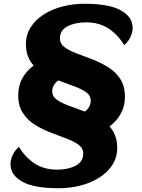

<svg xmlns="http://www.w3.org/2000/svg" viewBox="-20 -815 757 1022"><path d="M292 187Q161 187 98.5 152Q36 117 36 59Q36 34 48 9Q60 -16 81 -33Q114 22 164 55Q214 88 284 88Q342 88 382.5 67Q423 46 423 2Q423 -26 398 -44.5Q373 -63 334 -77.5Q295 -92 250.5 -109Q206 -126 166.5 -150.5Q127 -175 102 -213Q77 -251 77 -308Q77 -359 99 -398.5Q121 -438 159 -466Q140 -487 129 -515Q118 -543 118 -579Q118 -631 144 -671Q170 -711 214.5 -739Q259 -767 314.5 -781Q370 -795 430 -795Q560 -795 623 -760Q686 -725 686 -667Q686 -642 674 -617Q662 -592 641 -575Q608 -630 558 -663Q508 -696 438 -696Q380 -696 339.5 -675Q299 -654 299 -610Q299 -582 324 -563.5Q349 -545 388.5 -530.5Q428 -516 472 -499Q516 -482 555.5 -457.5Q595 -433 620 -395Q645 -357 645 -300Q645 -250 623 -210Q601 -170 563 -142Q582 -121 593 -93Q604 -65 604 -29Q604 23 578 63Q552 103 507.5 131Q463 159 407 173Q351 187 292 187ZM258 -329Q258 -301 283.5 -283.5Q309 -266 349 -251.5Q389 -237 432 -221Q463 -246 463 -279Q463 -307 438 -324.5Q413 -342 373 -356.5Q333 -371 290 -387Q258 -362 258 -329Z"/></svg>

Font: Lemonada SemiBold
Style: Regular
Weight: 600
Designer: Mohamed Gaber (Arabic), Eduardo Tunni (Latin)
Foundry: Kief Type Foundry
Version: Version 4.005; ttfautohint (v1.8.3)